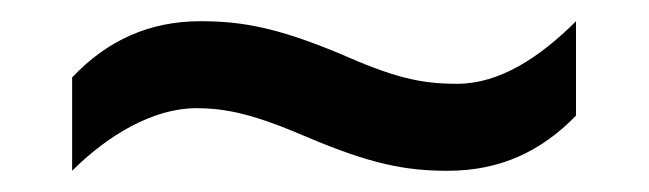

<svg xmlns="http://www.w3.org/2000/svg" viewBox="-20 -509 612 181"><path d="M269 -380C330 -354 363 -348 402 -348C451 -348 490 -366 523 -400V-489C489 -455 451 -430 411 -430C376 -430 351 -436 299 -459C241 -483 208 -489 169 -489C121 -489 81 -471 48 -436V-348C81 -381 124 -407 165 -407C194 -407 220 -401 269 -380Z"/></svg>

Font: Noto Sans Malayalam UI Medium
Style: Regular
Weight: 500
Designer: Jelle Bosma - Monotype Design Team
Foundry: Monotype Imaging Inc.
Version: Version 2.104